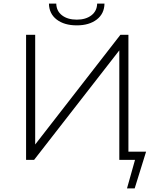

<svg xmlns="http://www.w3.org/2000/svg" viewBox="-20 -895 885 1075"><path d="M254 -875H295Q296 -833 327.5 -809Q359 -785 410 -785Q460 -785 491.5 -809Q523 -833 524 -875H565Q564 -818 521.5 -785.5Q479 -753 410 -753Q340 -753 297.5 -785.5Q255 -818 254 -875ZM798 -46 734 160H691L736 0H648V-613L171 0H126V-700H177V-86L654 -700H699V-46Z"/></svg>

Font: Montserrat Atlas Light
Style: Regular
Weight: 300
Designer: Julieta Ulanovsky
Foundry: Julieta Ulanovsky
Version: Version 7.200